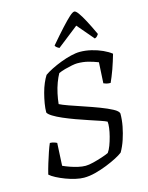

<svg xmlns="http://www.w3.org/2000/svg" viewBox="-138 -1042 869 1127"><g transform="rotate(-15 296.5 -478.5)"><path d="M230 0Q208 0 179 -6.5Q150 -13 121 -24Q92 -35 68 -47.5Q44 -60 31 -72Q38 -101 48.5 -135.5Q59 -170 69.5 -200.5Q80 -231 88 -249Q100 -249 111.5 -245.5Q123 -242 130 -238L123 -101Q140 -93 164 -84.5Q188 -76 212.5 -70.5Q237 -65 257 -65Q276 -65 304 -72Q332 -79 359.5 -88Q387 -97 401 -104Q412 -119 421 -143Q430 -167 437 -194Q444 -221 447 -244.5Q450 -268 448 -282Q437 -288 409 -297.5Q381 -307 344.5 -319Q308 -331 269.5 -345Q231 -359 197.5 -373.5Q164 -388 141.5 -402Q119 -416 114 -427Q114 -452 119 -481.5Q124 -511 132 -541.5Q140 -572 151 -597.5Q162 -623 173 -640Q191 -653 219 -667Q247 -681 278.5 -693Q310 -705 341 -712.5Q372 -720 396 -720Q430 -720 465.5 -711.5Q501 -703 531.5 -689Q562 -675 582 -659Q576 -639 569 -616Q562 -593 554 -571Q546 -549 538 -529.5Q530 -510 524 -497Q509 -497 498.5 -500Q488 -503 482 -506L489 -632Q461 -643 430.5 -651Q400 -659 363 -659Q352 -659 331 -655Q310 -651 288 -645Q266 -639 248 -631Q236 -610 225 -580.5Q214 -551 207 -518.5Q200 -486 197 -456Q214 -447 252 -433.5Q290 -420 336.5 -404.5Q383 -389 426.5 -372.5Q470 -356 500 -340Q530 -324 533 -309Q533 -271 525.5 -232Q518 -193 505.5 -155.5Q493 -118 475 -87Q460 -75 433 -61Q406 -47 371 -33Q336 -19 299.5 -9.5Q263 0 230 0ZM287 -773Q277 -778 271 -783Q265 -788 263 -794Q309 -848 342 -884Q375 -920 395.5 -938.5Q416 -957 426 -957Q435 -957 449 -938Q463 -919 482.5 -882.5Q502 -846 526 -794Q523 -789 517.5 -782.5Q512 -776 502 -773L416 -874Z"/></g></svg>

Font: Texturina 12pt ExtraLight
Style: Italic
Weight: 250
Italic angle: -11°
Designer: Guillermo Torres Carreño
Foundry: Omnibus-Type
Version: Version 1.002